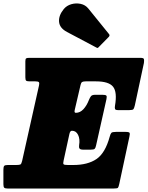

<svg xmlns="http://www.w3.org/2000/svg" viewBox="-62 -1082 848 1102"><path d="M336 -311.5 303 -160Q299 -143 303.2 -139Q307.5 -135 327.5 -135H359Q441.5 -135 491.8 -169.2Q542 -203.5 567.5 -297Q572 -314 577.2 -319.5Q582.5 -325 604 -325H658.5Q679 -325 681.8 -319.2Q684.5 -313.5 680.5 -296.5L622.5 -26Q618.5 -8 614.8 -4Q611 0 590 0H-18.5Q-33 0 -37.8 -4.8Q-42.5 -9.5 -42.5 -25V-107Q-42.5 -124 -38.2 -129.5Q-34 -135 -17.5 -135H30.5Q50 -135 55.5 -138.2Q61 -141.5 65 -158.5L162 -592Q165 -605.5 161.2 -610.2Q157.5 -615 141 -615H109Q93.5 -615 88.5 -618.8Q83.5 -622.5 83.5 -638V-730Q83.5 -744 88.2 -747Q93 -750 107 -750H743Q762 -750 764 -743Q766 -736 764 -720.5L712 -477.5Q708 -461 703.8 -455.5Q699.5 -450 680 -450H616Q600.5 -450 598.2 -456.5Q596 -463 598 -475Q611.5 -553.5 587 -584.2Q562.5 -615 489 -615H430Q416 -615 409.8 -611.5Q403.5 -608 400.5 -595L367.5 -453.5Q364.5 -442 366.5 -438.2Q368.5 -434.5 373 -434.5H373.5Q397.5 -434.5 416.8 -455.2Q436 -476 448.5 -508.5Q454 -522 460.2 -530Q466.5 -538 485.5 -538H524.5Q543.5 -538 548 -533.5Q552.5 -529 549 -513L489.5 -247.5Q486.5 -233 481.5 -228Q476.5 -223 458.5 -223H416Q399.5 -223 394.8 -229.2Q390 -235.5 392 -248Q398 -284 386.2 -307.8Q374.5 -331.5 351.5 -331.5H350.5Q340 -331.5 336 -311.5ZM304 -1030Q320.5 -1050 347.2 -1057.8Q374 -1065.5 401 -1059.8Q428 -1054 445 -1033L562 -888.5Q571 -879.5 562.5 -870.5L505.5 -812.5Q501.5 -808 498.8 -807Q496 -806 490.5 -809.5L322.5 -898.5Q280 -921 277 -957Q274 -993 304 -1030Z"/></svg>

Font: Besley* Narrow Fatface
Style: Italic
Weight: 900
Width: 4
Italic angle: -13°
Designer: Owen Earl
Foundry: indestructible type*
Version: Version 3.000; ttfautohint (v1.8.3)